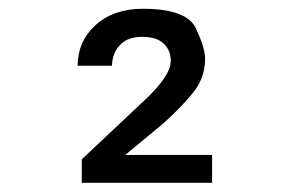

<svg xmlns="http://www.w3.org/2000/svg" viewBox="-20 -736 640 431"><path d="M456.1 -325.7H163.6V-378.4L304.2 -510.7Q363.3 -565.4 363.3 -599.6Q363.3 -623.5 347.2 -638.4Q331.1 -653.3 298.8 -653.3Q266.6 -653.3 249.3 -635Q231.9 -616.7 231.4 -588.4H154.3Q154.3 -643.1 194.6 -679.7Q234.9 -716.3 300.8 -716.3Q399.4 -716.3 419.9 -672.1Q440.4 -627.9 440.4 -604.5Q440.4 -564.5 417.7 -533.7Q395 -502.9 346.7 -459L261.2 -388.2H456.1Z"/></svg>

Font: RobotoMono-Regular
Style: Regular
Weight: 400
Designer: Google
Version: Version 2.000985; 2015; ttfautohint (v1.3)